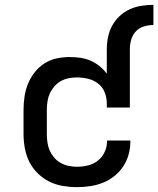

<svg xmlns="http://www.w3.org/2000/svg" viewBox="-20 -763 652 791"><path d="M420 -560Q420 -585 425 -610Q430 -635 442 -657Q454 -679 472.5 -696.5Q491 -714 514 -724.5Q537 -735 562 -739Q587 -743 612 -743V-660Q592 -660 572.5 -654Q553 -648 539.5 -633.5Q526 -619 520.5 -599.5Q515 -580 515 -560ZM297 8Q268 8 238.5 3Q209 -2 183 -15Q157 -28 135.5 -49Q114 -70 101 -96Q88 -122 82.5 -151.5Q77 -181 77 -210V-310Q77 -337 81 -364.5Q85 -392 95 -417Q105 -442 122 -464Q139 -486 162 -501Q185 -516 212 -522Q239 -528 266 -528Q288 -528 310 -525Q332 -522 352 -513.5Q372 -505 389.5 -491Q407 -477 420 -459V-560H515V-320H420V-336Q420 -360 411.5 -382Q403 -404 384.5 -418.5Q366 -433 343 -438.5Q320 -444 297 -444Q279 -444 262 -440.5Q245 -437 230 -428.5Q215 -420 203.5 -406.5Q192 -393 185 -377.5Q178 -362 175.5 -344.5Q173 -327 173 -310V-210Q173 -193 175.5 -175.5Q178 -158 185 -142.5Q192 -127 203.5 -113.5Q215 -100 230.5 -91.5Q246 -83 263 -79.5Q280 -76 297 -76Q320 -76 342.5 -81.5Q365 -87 383 -101Q401 -115 411 -136.5Q421 -158 421 -181V-184H517V-179Q517 -152 509.5 -125.5Q502 -99 487 -76.5Q472 -54 450.5 -37Q429 -20 403.5 -10Q378 0 351 4Q324 8 297 8Z"/></svg>

Font: Iosevka Fixed Curly Md Ex
Style: Regular
Weight: 500
Width: 7
Monospace: yes
Designer: Belleve Invis
Foundry: Belleve Invis
Version: Version 30.1.2